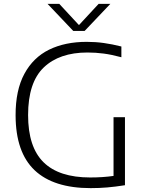

<svg xmlns="http://www.w3.org/2000/svg" viewBox="-20 -965 753 991"><path d="M625 -360V-9Q574 -1 533.2 2.5Q492.5 6 448 6Q256 6 158.5 -86.5Q61 -179 60.5 -369Q60 -499 105.8 -583.8Q151.5 -668.5 233.8 -708.8Q316 -749 427.5 -749Q473 -749 516 -743Q559 -737 606.5 -725V-669.5Q557 -683 515.2 -688.5Q473.5 -694 431.5 -694Q286.5 -694 205.8 -616.8Q125 -539.5 125 -371Q125 -206 204.8 -127.5Q284.5 -49 445.5 -49Q511 -49 566 -57V-360ZM489 -945H549.5L417 -805.5H358L225.5 -945H286L387.5 -835.5Z"/></svg>

Font: Encode Sans Semi Expanded Light
Style: Regular
Weight: 300
Width: 6
Designer: Multiple Designers
Foundry: Impallari Type
Version: Version 2.000